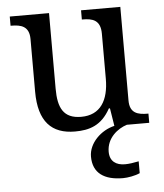

<svg xmlns="http://www.w3.org/2000/svg" viewBox="-54 -584 744 872"><g transform="rotate(-5 317.5 -148.0)"><path d="M273 10C338 10 394 -6 435 -81H440L453 0C392 14 335 68 335 130C335 206 387 240 472 240C493 240 528 234 549 224V170C525 175 504 178 486 178C446 178 417 159 417 115C417 52 468 13 510 0H612V-42H609C565 -42 527 -50 527 -109V-536H348V-494H351C396 -494 433 -485 433 -422V-216C433 -119 395 -54 307 -54C226 -54 202 -104 202 -191V-536H23V-494H26C70 -494 108 -485 108 -426V-186C108 -49 167 10 273 10Z"/></g></svg>

Font: Noto Nastaliq Urdu
Style: Regular
Weight: 400
Designer: Monotype Design Team (Patrick Giasson: type design, Kamal Mansour: OpenType code, Glenda Bellarosa). Updated by Simon Co
Foundry: Monotype Imaging Inc., Simon Cozens
Version: Version 3.009